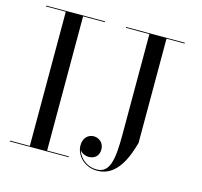

<svg xmlns="http://www.w3.org/2000/svg" viewBox="-111 -872 1078 1024"><g transform="rotate(15 428.0 -360.0)"><path d="M20.5 -4.5V0H345.5V-4.5H225.5V-745.5H345.5V-750H20.5V-745.5H130V-4.5ZM461.5 -750V-745.5H591.5V-190C591.5 -50.5 578 24.5 506.5 24.5C448.5 24.5 410 -13.5 398.5 -53.5C409 -38 429.5 -29 447 -29C476.5 -29 503.5 -46 503.5 -84C503.5 -125 472 -142.5 447 -142.5C416.5 -142.5 390 -119.5 390 -77.5C390 -27.5 434 30.5 511 30.5C625 30.5 666 -99.5 686 -170V-745.5H786V-750Z"/></g></svg>

Font: Bodoni* 36pt
Style: Regular
Weight: 400
Version: Version 2.3